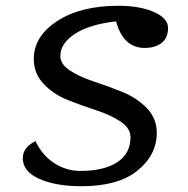

<svg xmlns="http://www.w3.org/2000/svg" viewBox="-20 -620 651 665"><path d="M263 25Q173 25 116 -0.5Q59 -26 59 -72Q59 -110 103 -131Q127 -81 168.5 -54.5Q210 -28 258 -28Q340 -28 386 -58Q432 -88 432 -145Q432 -176 397.5 -199Q363 -222 313.5 -238Q264 -254 215 -273.5Q166 -293 131.5 -329Q97 -365 97 -416Q97 -494 178 -547Q259 -600 390 -600Q464 -600 513 -578.5Q562 -557 562 -523Q562 -489 540 -471.5Q518 -454 481 -454Q407 -454 382 -546Q291 -536 240 -503Q189 -470 189 -426Q189 -397 223.5 -375Q258 -353 307 -337Q356 -321 405 -301Q454 -281 488.5 -245.5Q523 -210 523 -160Q523 -83 456 -29Q389 25 263 25Z"/></svg>

Font: Lemonada Light
Style: Regular
Weight: 300
Designer: Mohamed Gaber (Arabic), Eduardo Tunni (Latin)
Foundry: Kief Type Foundry
Version: Version 4.004